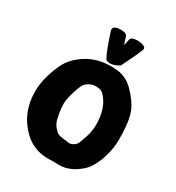

<svg xmlns="http://www.w3.org/2000/svg" viewBox="-166 -787 806 881"><g transform="rotate(30 237.5 -346.0)"><path d="M264.6 -631.8Q270.5 -657.2 271.5 -665Q274.4 -680.7 308.6 -680.7Q325.2 -680.7 338.4 -675.8Q351.6 -670.9 351.6 -661.1Q351.6 -660.2 350.6 -657.2Q335.9 -618.2 298.8 -544.9Q296.9 -542 293 -540Q265.6 -526.4 252 -526.4Q230.5 -526.4 225.6 -536.1Q211.9 -560.5 193.4 -614.3Q183.6 -641.6 177.7 -661.1Q177.7 -663.1 177.7 -665Q177.7 -685.5 217.8 -685.5Q245.1 -685.5 250 -673.8Q252 -670.9 253.9 -663.1Q255.9 -655.3 258.8 -646.5Q261.7 -637.7 264.6 -631.8ZM247.1 -6.8Q246.1 -6.8 237.8 -6.3Q229.5 -5.9 222.7 -5.9Q147.5 -5.9 95.7 -54.7Q16.6 -129.9 16.6 -244.1Q16.6 -285.2 29.3 -329.1Q43.9 -378.9 61.5 -410.6Q79.1 -442.4 114.3 -469.7Q176.8 -517.6 257.8 -517.6H269.5Q293.9 -516.6 308.1 -514.2Q322.3 -511.7 342.3 -502Q362.3 -492.2 380.9 -473.6Q423.8 -429.7 440.4 -391.6Q457 -353.5 460 -283.2Q460.9 -269.5 460.9 -244.1Q460.9 -200.2 448.2 -158.2Q443.4 -140.6 439.9 -130.9Q436.5 -121.1 425.8 -99.6Q415 -78.1 402.8 -64.5Q390.6 -50.8 368.7 -35.2Q346.7 -19.5 320.3 -11.7Q300.8 -5.9 278.3 -5.9Q273.4 -5.9 262.7 -6.3Q252 -6.8 247.1 -6.8ZM207 -390.6Q196.3 -383.8 191.4 -376.5Q186.5 -369.1 178.7 -348.6Q158.2 -293 158.2 -258.8Q158.2 -238.3 162.1 -215.8Q167 -184.6 173.8 -168Q180.7 -151.4 198.2 -134.8Q200.2 -132.8 202.6 -130.9Q205.1 -128.9 207 -127.9Q209 -127 211.9 -126Q214.8 -125 216.8 -124Q218.8 -123 223.1 -122.6Q227.5 -122.1 229.5 -121.6Q231.4 -121.1 237.3 -120.1Q243.2 -119.1 246.1 -119.1Q263.7 -116.2 272.5 -116.2Q281.2 -116.2 291 -122.1Q298.8 -126 303.7 -132.3Q308.6 -138.7 310.1 -142.1Q311.5 -145.5 318.4 -165Q335.9 -210 335.9 -248Q335.9 -330.1 299.8 -376Q287.1 -392.6 276.9 -397.9Q266.6 -403.3 245.1 -403.3Q225.6 -403.3 207 -390.6Z"/></g></svg>

Font: Essays1743
Style: Bold
Weight: 700
Designer: Based on the typeface in a 1743 English translation of the essays of Montaigne.  PostScript/TrueType font designed by Jo
Version: Version 002.100